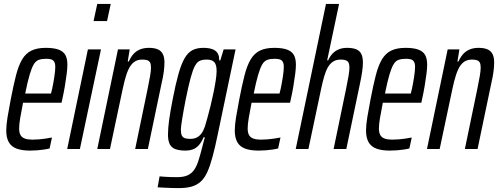

<svg xmlns="http://www.w3.org/2000/svg" viewBox="-20 -763 2554 983"><path d="M134 8Q91 8 64 -2.5Q37 -13 24.5 -36Q12 -59 12 -94Q12 -123 18.5 -162.5Q25 -202 35 -254Q49 -327 62 -377.5Q75 -428 93.5 -459Q112 -490 141 -504Q170 -518 214 -518Q254 -518 278.5 -509.5Q303 -501 314 -482.5Q325 -464 325 -431Q325 -413 321.5 -385.5Q318 -358 312.5 -324.5Q307 -291 299 -255L295 -237H98Q89 -191 83.5 -159Q78 -127 78 -105Q78 -84 85 -71.5Q92 -59 107.5 -53.5Q123 -48 145 -48Q159 -48 178.5 -49.5Q198 -51 217 -54Q236 -57 246 -59L234 -3Q223 0 206.5 2.5Q190 5 171 6.5Q152 8 134 8ZM109 -284H241L247 -308Q253 -336 258 -368.5Q263 -401 263 -420Q263 -438 257.5 -447Q252 -456 242 -459Q232 -462 216 -462Q194 -462 178.5 -456.5Q163 -451 152.5 -433Q142 -415 131.5 -379.5Q121 -344 109 -284Z M459 -655 478 -743H547L528 -655ZM324 0 430 -510H497L389 0Z M478 0 584 -510H644L634 -448H639Q649 -470 662.5 -485.5Q676 -501 696 -509.5Q716 -518 742 -518Q770 -518 787.5 -510.5Q805 -503 813.5 -486.5Q822 -470 822 -443Q822 -422 818.5 -395.5Q815 -369 807 -335L737 0H672L735 -304Q744 -347 748.5 -374Q753 -401 753 -417Q753 -434 748.5 -442.5Q744 -451 734.5 -454.5Q725 -458 708 -458Q683 -458 666 -445Q649 -432 637.5 -407Q626 -382 617.5 -347.5Q609 -313 600 -269L543 0Z M896 200Q880 200 861.5 199.5Q843 199 824 198Q805 197 787 196L797 140Q809 141 823 142Q837 143 853 143.5Q869 144 887 144Q919 144 939.5 135Q960 126 973 108Q986 90 995 62.5Q1004 35 1014 -4Q1017 -17 1021 -31.5Q1025 -46 1029 -60H1022Q1011 -33 996.5 -18Q982 -3 965.5 2.5Q949 8 931 8Q900 8 879.5 1Q859 -6 849.5 -24Q840 -42 840 -74Q840 -106 846 -149.5Q852 -193 864 -254Q879 -332 893.5 -383.5Q908 -435 925 -464.5Q942 -494 965 -506Q988 -518 1021 -518Q1048 -518 1066.5 -511.5Q1085 -505 1094 -491Q1103 -477 1102 -454H1108L1125 -510H1186L1094 -71Q1081 -8 1068.5 38.5Q1056 85 1042 116.5Q1028 148 1008.5 166Q989 184 962 192Q935 200 896 200ZM954 -52Q973 -52 986.5 -58.5Q1000 -65 1010.5 -78.5Q1021 -92 1029 -115Q1034 -132 1042 -160Q1050 -188 1058 -221Q1066 -254 1073 -288Q1080 -322 1084.5 -351Q1089 -380 1089 -400Q1089 -432 1077 -445Q1065 -458 1039 -458Q1018 -458 1003.5 -452Q989 -446 978 -425.5Q967 -405 956 -364.5Q945 -324 931 -255Q920 -199 913 -156Q906 -113 906 -100Q906 -79 911 -69Q916 -59 926.5 -55.5Q937 -52 954 -52Z M1304 8Q1261 8 1234 -2.5Q1207 -13 1194.5 -36Q1182 -59 1182 -94Q1182 -123 1188.5 -162.5Q1195 -202 1205 -254Q1219 -327 1232 -377.5Q1245 -428 1263.5 -459Q1282 -490 1311 -504Q1340 -518 1384 -518Q1424 -518 1448.5 -509.5Q1473 -501 1484 -482.5Q1495 -464 1495 -431Q1495 -413 1491.5 -385.5Q1488 -358 1482.5 -324.5Q1477 -291 1469 -255L1465 -237H1268Q1259 -191 1253.5 -159Q1248 -127 1248 -105Q1248 -84 1255 -71.5Q1262 -59 1277.5 -53.5Q1293 -48 1315 -48Q1329 -48 1348.5 -49.5Q1368 -51 1387 -54Q1406 -57 1416 -59L1404 -3Q1393 0 1376.5 2.5Q1360 5 1341 6.5Q1322 8 1304 8ZM1279 -284H1411L1417 -308Q1423 -336 1428 -368.5Q1433 -401 1433 -420Q1433 -438 1427.5 -447Q1422 -456 1412 -459Q1402 -462 1386 -462Q1364 -462 1348.5 -456.5Q1333 -451 1322.5 -433Q1312 -415 1301.5 -379.5Q1291 -344 1279 -284Z M1494 0 1649 -743H1716L1655 -454H1660Q1669 -474 1682 -488Q1695 -502 1713.5 -510Q1732 -518 1757 -518Q1786 -518 1804 -510.5Q1822 -503 1830 -486.5Q1838 -470 1838 -442Q1838 -422 1834 -395Q1830 -368 1823 -335L1753 0H1688L1751 -304Q1760 -347 1764.5 -374Q1769 -401 1769 -417Q1769 -442 1758.5 -450Q1748 -458 1724 -458Q1702 -458 1686 -448Q1670 -438 1659 -419Q1648 -400 1640 -372.5Q1632 -345 1625 -312L1559 0Z M1976 8Q1933 8 1906 -2.5Q1879 -13 1866.5 -36Q1854 -59 1854 -94Q1854 -123 1860.5 -162.5Q1867 -202 1877 -254Q1891 -327 1904 -377.5Q1917 -428 1935.5 -459Q1954 -490 1983 -504Q2012 -518 2056 -518Q2096 -518 2120.5 -509.5Q2145 -501 2156 -482.5Q2167 -464 2167 -431Q2167 -413 2163.5 -385.5Q2160 -358 2154.5 -324.5Q2149 -291 2141 -255L2137 -237H1940Q1931 -191 1925.5 -159Q1920 -127 1920 -105Q1920 -84 1927 -71.5Q1934 -59 1949.5 -53.5Q1965 -48 1987 -48Q2001 -48 2020.5 -49.5Q2040 -51 2059 -54Q2078 -57 2088 -59L2076 -3Q2065 0 2048.5 2.5Q2032 5 2013 6.5Q1994 8 1976 8ZM1951 -284H2083L2089 -308Q2095 -336 2100 -368.5Q2105 -401 2105 -420Q2105 -438 2099.5 -447Q2094 -456 2084 -459Q2074 -462 2058 -462Q2036 -462 2020.5 -456.5Q2005 -451 1994.5 -433Q1984 -415 1973.5 -379.5Q1963 -344 1951 -284Z M2166 0 2272 -510H2332L2322 -448H2327Q2337 -470 2350.5 -485.5Q2364 -501 2384 -509.5Q2404 -518 2430 -518Q2458 -518 2475.5 -510.5Q2493 -503 2501.5 -486.5Q2510 -470 2510 -443Q2510 -422 2506.5 -395.5Q2503 -369 2495 -335L2425 0H2360L2423 -304Q2432 -347 2436.5 -374Q2441 -401 2441 -417Q2441 -434 2436.5 -442.5Q2432 -451 2422.5 -454.5Q2413 -458 2396 -458Q2371 -458 2354 -445Q2337 -432 2325.5 -407Q2314 -382 2305.5 -347.5Q2297 -313 2288 -269L2231 0Z"/></svg>

Font: Saira UltraCondensed Medium
Style: Italic
Weight: 500
Width: 1
Italic angle: -12°
Designer: Hector Gatti with collaboration of the Omnibus-Type team
Foundry: Omnibus-Type
Version: Version 1.101